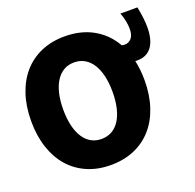

<svg xmlns="http://www.w3.org/2000/svg" viewBox="-107 -681 817 806"><g transform="rotate(-20 301.0 -278.0)"><path d="M586.9 -569.8Q592.3 -543 595 -520Q597.7 -497.1 597.7 -478Q597.7 -420.9 575.4 -390.9Q553.2 -360.8 511.2 -360.8Q508.8 -360.8 506.3 -360.8Q503.9 -360.8 501.5 -361.3Q505.9 -340.8 508.3 -318.8Q510.7 -296.9 510.7 -272.9Q510.7 -207 492.9 -153.8Q475.1 -100.6 442.1 -63.2Q409.2 -25.9 362.3 -5.9Q315.4 14.2 257.3 14.2Q199.2 14.2 152.6 -5.9Q106 -25.9 73 -63.2Q40 -100.6 22.2 -153.8Q4.4 -207 4.4 -272.9Q4.4 -338.9 22.2 -392.1Q40 -445.3 73 -482.7Q106 -520 152.6 -540Q199.2 -560.1 257.3 -560.1Q330.1 -560.1 384.3 -529.5Q438.5 -499 470.7 -442.9Q476.6 -440.9 483.4 -440.9Q501 -440.9 513.4 -454.3Q525.9 -467.8 525.9 -497.1Q525.9 -511.7 522.2 -531.2Q518.6 -550.8 510.7 -569.8ZM257.3 -102.1Q283.2 -102.1 303.7 -113.5Q324.2 -125 338.4 -147Q352.5 -168.9 360.1 -200.7Q367.7 -232.4 367.7 -272.9Q367.7 -313 360.1 -344.7Q352.5 -376.5 338.4 -398.4Q324.2 -420.4 303.7 -432.1Q283.2 -443.8 257.3 -443.8Q231.4 -443.8 211.2 -432.1Q190.9 -420.4 176.8 -398.4Q162.6 -376.5 155 -344.7Q147.5 -313 147.5 -272.9Q147.5 -232.4 155 -200.7Q162.6 -168.9 176.8 -147Q190.9 -125 211.2 -113.5Q231.4 -102.1 257.3 -102.1Z"/></g></svg>

Font: Hack
Style: Bold
Weight: 700
Monospace: yes
Designer: Christopher Simpkins
Foundry: Christopher Simpkins
Version: Version 2.017